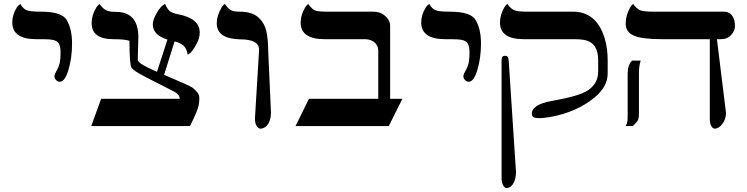

<svg xmlns="http://www.w3.org/2000/svg" viewBox="-20 -637 3774 970"><path d="M163 -439Q42 -439 42 -524Q42 -563 66 -601Q74 -612 83 -617Q96 -593 114.5 -585.5Q133 -578 187 -578Q292 -578 317 -536Q344 -490 344 -417.5Q344 -345 326 -284.5Q308 -224 282 -224Q271 -224 263 -233Q255 -242 255 -251.5Q255 -261 267 -282Q279 -303 282.5 -323Q286 -343 286 -372.5Q286 -402 277 -417Q268 -432 244 -436Q240 -437 227.5 -438Q215 -439 163 -439Z M679 -449 676 -335Q676 -326 695.5 -313Q715 -300 773 -274L826 -437Q752 -460 752 -514Q752 -538 773 -573.5Q794 -609 814 -617Q826 -590 838 -580.5Q850 -571 880 -565Q989 -544 989 -473Q989 -446 975 -419Q949 -368 928 -361Q924 -390 908.5 -405Q893 -420 862 -428L809 -259Q942 -203 954 -193Q966 -183 976.5 -171Q987 -159 987 -140Q987 -121 983.5 -105Q980 -89 973.5 -73Q967 -57 958.5 -39Q950 -21 940 0H441L491 -138H888Q888 -158 862 -173Q685 -262 666 -276Q647 -290 644 -295Q634 -318 634 -431Q610 -439 551 -439Q443 -440 443 -520Q443 -561 467 -600Q475 -611 483 -617Q499 -594 515.5 -585.5Q532 -577 565 -577Q679 -577 679 -449Z M1268 -39 1289 -386Q1289 -430 1220 -437Q1201 -438 1180 -439Q1075 -445 1075 -520Q1075 -557 1100 -600Q1107 -612 1116 -617Q1132 -594 1146 -586Q1160 -578 1191 -578Q1252 -578 1283.5 -550.5Q1315 -523 1325 -481.5Q1335 -440 1335 -379L1349 -69Q1348 -11 1315 8Q1305 13 1295.5 13Q1286 13 1277 0Q1268 -13 1268 -39Z M1620 -439Q1499 -439 1499 -523Q1499 -561 1522 -600Q1529 -611 1537 -617Q1556 -591 1571 -584.5Q1586 -578 1635 -578H1863Q1898 -578 1916 -564Q1951 -540 1951 -506V-138H2013L1944 0H1473L1541 -138H1891V-379Q1891 -420 1850 -435Q1838 -439 1824 -439Z M2229 -439Q2108 -439 2108 -524Q2108 -563 2132 -601Q2140 -612 2149 -617Q2162 -593 2180.5 -585.5Q2199 -578 2253 -578Q2358 -578 2383 -536Q2410 -490 2410 -417.5Q2410 -345 2392 -284.5Q2374 -224 2348 -224Q2337 -224 2329 -233Q2321 -242 2321 -251.5Q2321 -261 2333 -282Q2345 -303 2348.5 -323Q2352 -343 2352 -372.5Q2352 -402 2343 -417Q2334 -432 2310 -436Q2306 -437 2293.5 -438Q2281 -439 2229 -439Z M2587 234Q2585 287 2558 307Q2549 313 2539.5 313Q2530 313 2522 299.5Q2514 286 2514 264V-331Q2514 -343 2517.5 -349Q2521 -355 2531.5 -355Q2542 -355 2545.5 -349Q2549 -343 2550 -331ZM2626 -439Q2506 -439 2506 -523Q2506 -561 2528 -600Q2535 -612 2543 -617Q2560 -593 2578 -585.5Q2596 -578 2645 -578H2875Q2994 -578 3035 -443Q3050 -393 3050 -333V-265Q3050 -199 2983 -144Q2895 -71 2761 -46Q2724 -40 2705.5 -40Q2687 -40 2677 -44Q2667 -48 2667 -64Q2667 -80 2681 -93Q2695 -106 2718.5 -114.5Q2742 -123 2773 -128Q2908 -152 2949 -180Q3002 -214 3002 -276V-333Q3002 -420 2934 -435Q2912 -439 2884 -439Z M3151 -265Q3151 -309 3173 -331H3217Q3208 -306 3208 -267V-66Q3208 -40 3202.5 -29.5Q3197 -19 3177 0H3141Q3148 -13 3149 -21Q3151 -28 3151 -50ZM3566 -439H3325Q3224 -439 3182.5 -457Q3141 -475 3141 -517.5Q3141 -560 3164 -600Q3171 -612 3179 -617Q3196 -593 3213.5 -585.5Q3231 -578 3281 -578H3637Q3677 -578 3690 -534Q3693 -522 3693 -502Q3693 -482 3674 -460.5Q3655 -439 3622 -439H3602L3648 -65Q3647 -34 3629 -10.5Q3611 13 3591 13Q3581 13 3573.5 0Q3566 -13 3566 -35Z"/></svg>

Font: Cardo
Style: Regular
Weight: 400
Designer: David J. Perry
Foundry: David J. Perry
Version: Version 1.0451